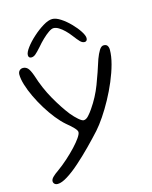

<svg xmlns="http://www.w3.org/2000/svg" viewBox="-120 -705 762 965"><g transform="rotate(-15 261.0 -223.0)"><path d="M60 181Q48.5 181 42.8 175.2Q37 169.5 37 161.5Q37 151 48.5 139.8Q60 128.5 76.5 117.5Q105 97 131.8 73Q158.5 49 180 26Q201.5 3 214.2 -15.5Q227 -34 227 -44Q227 -52.5 214 -66.5Q201 -80.5 176.5 -100.5Q154.5 -119.5 131.5 -148.2Q108.5 -177 87.5 -211Q66.5 -245 50 -279.8Q33.5 -314.5 24 -345.8Q14.5 -377 14.5 -400.5Q14.5 -408.5 18 -414.8Q21.5 -421 27.2 -424.2Q33 -427.5 40 -427.5Q54.5 -427.5 64.8 -417Q75 -406.5 86 -375.5Q108 -305 142.2 -245Q176.5 -185 208.5 -144.5Q225 -124.5 242.2 -109.5Q259.5 -94.5 268 -94.5Q281 -94.5 294.2 -109.2Q307.5 -124 317.5 -139Q353.5 -191 375.5 -248.8Q397.5 -306.5 418.5 -373Q428 -398.5 438.5 -415.5Q449 -432.5 461.5 -432.5Q475.5 -432.5 481 -424Q486.5 -415.5 486.5 -403Q486.5 -370 475.5 -329.2Q464.5 -288.5 446.2 -245.2Q428 -202 405.5 -160.8Q383 -119.5 359.5 -84.8Q336 -50 315 -26.5Q285.5 6 249.8 42.2Q214 78.5 178.2 110.2Q142.5 142 111.2 161.5Q80 181 60 181ZM96.5 -467.5Q81 -467.5 81 -483Q81 -497.5 98.8 -521.2Q116.5 -545 143.5 -569.2Q170.5 -593.5 198.2 -610.2Q226 -627 246 -627Q265 -627 289.2 -611.2Q313.5 -595.5 336.2 -572.2Q359 -549 373.8 -526.2Q388.5 -503.5 388.5 -490Q388.5 -482 384.8 -477.5Q381 -473 374.5 -473Q362.5 -473 351.8 -484Q341 -495 323 -519Q311 -535 296.5 -549.2Q282 -563.5 267.5 -572.2Q253 -581 240.5 -581Q230 -581 214.5 -570.2Q199 -559.5 181.5 -542.8Q164 -526 148.5 -507.5Q128.5 -485 117.8 -476.2Q107 -467.5 96.5 -467.5Z"/></g></svg>

Font: Gluten ExtraLight
Style: Regular
Weight: 250
Designer: Tyler Finck
Foundry: Etcetera Type Company
Version: Version 1.300